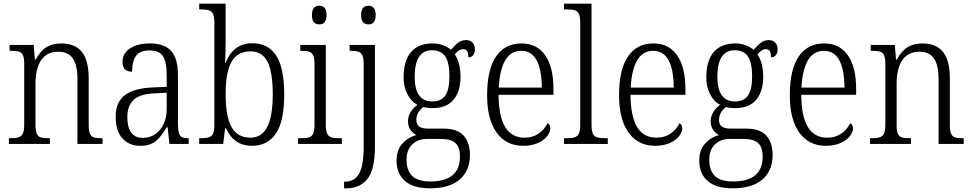

<svg xmlns="http://www.w3.org/2000/svg" viewBox="-20 -779 5260 1039"><path d="M28 -31H37Q66 -31 81 -36Q96 -41 103.5 -56.5Q111 -72 111 -105V-433Q111 -465 104 -480Q97 -495 82.5 -499.5Q68 -504 39 -504H32V-536H162L169 -456H173Q198 -503 231 -523.5Q264 -544 312 -544Q386 -544 423 -498Q460 -452 460 -356V-105Q460 -72 466.5 -56.5Q473 -41 486.5 -36Q500 -31 529 -31H535V0H399V-354Q399 -425 374.5 -462Q350 -499 295 -499Q234 -499 203 -453.5Q172 -408 172 -326V-102Q172 -70 179 -55Q186 -40 200.5 -35.5Q215 -31 244 -31H250V0H28Z M606 -148Q606 -226 655.5 -264Q705 -302 809 -306L882 -309V-372Q882 -442 862.5 -474Q843 -506 789 -506Q738 -506 716.5 -477.5Q695 -449 695 -391Q643 -391 643 -444Q643 -490 683.5 -517Q724 -544 792 -544Q869 -544 906 -503.5Q943 -463 943 -371V-109Q943 -76 948 -59.5Q953 -43 964.5 -37Q976 -31 998 -31H1001V0H897L887 -90H882Q853 -40 822.5 -15Q792 10 739 10Q679 10 642.5 -30Q606 -70 606 -148ZM882 -189V-277L819 -274Q738 -271 703.5 -239Q669 -207 669 -145Q669 -92 689.5 -62.5Q710 -33 752 -33Q810 -33 846 -77Q882 -121 882 -189Z M1203 -85H1198L1188 0H1058V-31H1068Q1096 -31 1111 -36Q1126 -41 1133 -56Q1140 -71 1140 -101V-655Q1140 -687 1133 -702.5Q1126 -718 1111 -723Q1096 -728 1068 -728H1058V-759H1201V-568Q1201 -487 1198 -437H1200Q1242 -545 1345 -545Q1431 -545 1474.5 -478.5Q1518 -412 1518 -268Q1518 -123 1473 -56.5Q1428 10 1344 10Q1245 10 1203 -85ZM1456 -269Q1456 -389 1427.5 -445Q1399 -501 1336 -501Q1265 -501 1233 -445Q1201 -389 1201 -268Q1201 -149 1233 -91.5Q1265 -34 1336 -34Q1396 -34 1426 -92Q1456 -150 1456 -269Z M1668 -697Q1668 -748 1708 -748Q1747 -748 1747 -697Q1747 -647 1708 -647Q1668 -647 1668 -697ZM1593 -31H1608Q1637 -31 1652 -35.5Q1667 -40 1674.5 -55.5Q1682 -71 1682 -102V-431Q1682 -463 1675 -478.5Q1668 -494 1653.5 -499Q1639 -504 1612 -504H1605V-536H1743V-105Q1743 -72 1750 -56.5Q1757 -41 1772 -36Q1787 -31 1816 -31H1830V0H1593Z M1934 -697Q1934 -748 1974 -748Q2013 -748 2013 -697Q2013 -647 1974 -647Q1934 -647 1934 -697ZM1842 204H1848Q1898 204 1923 161Q1948 118 1948 13V-432Q1948 -463 1941 -478.5Q1934 -494 1920 -499Q1906 -504 1880 -504H1872V-536H2009V12Q2009 138 1968.5 189Q1928 240 1855 240H1842Z M2126 90Q2126 33 2157 -1.5Q2188 -36 2233 -48Q2214 -58 2201 -76.5Q2188 -95 2188 -123Q2188 -173 2239 -212Q2205 -229 2184.5 -269.5Q2164 -310 2164 -360Q2164 -450 2204 -497Q2244 -544 2322 -544Q2352 -544 2379 -533.5Q2406 -523 2420 -509Q2441 -534 2459.5 -548Q2478 -562 2502 -562Q2525 -562 2537.5 -548Q2550 -534 2550 -513Q2550 -493 2541 -481Q2532 -469 2514 -469Q2514 -491 2508 -502Q2502 -513 2486 -513Q2475 -513 2464.5 -506.5Q2454 -500 2441 -485Q2472 -439 2472 -363Q2472 -284 2434 -239Q2396 -194 2322 -194Q2289 -194 2271 -200Q2233 -171 2233 -130Q2233 -105 2248.5 -94Q2264 -83 2298 -83H2381Q2455 -83 2489 -45Q2523 -7 2523 60Q2523 144 2468 192Q2413 240 2307 240Q2217 240 2171.5 200.5Q2126 161 2126 90ZM2412 -365Q2412 -440 2389.5 -473.5Q2367 -507 2318 -507Q2224 -507 2224 -364Q2224 -230 2319 -230Q2368 -230 2390 -262.5Q2412 -295 2412 -365ZM2469 68Q2469 18 2445 -4.5Q2421 -27 2367 -27H2288Q2242 -27 2211 2.5Q2180 32 2180 86Q2180 141 2209.5 172Q2239 203 2309 203Q2469 203 2469 68Z M2616 -263Q2616 -402 2664 -473Q2712 -544 2802 -544Q2885 -544 2930 -480Q2975 -416 2975 -298V-266H2678Q2679 -34 2818 -34Q2863 -34 2894.5 -56Q2926 -78 2943 -112Q2958 -105 2958 -84Q2958 -65 2941 -42.5Q2924 -20 2890.5 -5Q2857 10 2811 10Q2719 10 2667.5 -61.5Q2616 -133 2616 -263ZM2912 -305Q2910 -504 2801 -504Q2744 -504 2714 -452.5Q2684 -401 2679 -305Z M3032 -31H3042Q3074 -31 3089.5 -36Q3105 -41 3112.5 -56Q3120 -71 3120 -104V-655Q3120 -688 3112.5 -703.5Q3105 -719 3090.5 -723.5Q3076 -728 3047 -728H3032V-759H3181V-104Q3181 -71 3188 -56Q3195 -41 3210.5 -36Q3226 -31 3258 -31H3269V0H3032Z M3330 -263Q3330 -402 3378 -473Q3426 -544 3516 -544Q3599 -544 3644 -480Q3689 -416 3689 -298V-266H3392Q3393 -34 3532 -34Q3577 -34 3608.5 -56Q3640 -78 3657 -112Q3672 -105 3672 -84Q3672 -65 3655 -42.5Q3638 -20 3604.5 -5Q3571 10 3525 10Q3433 10 3381.5 -61.5Q3330 -133 3330 -263ZM3626 -305Q3624 -504 3515 -504Q3458 -504 3428 -452.5Q3398 -401 3393 -305Z M3764 90Q3764 33 3795 -1.5Q3826 -36 3871 -48Q3852 -58 3839 -76.5Q3826 -95 3826 -123Q3826 -173 3877 -212Q3843 -229 3822.5 -269.5Q3802 -310 3802 -360Q3802 -450 3842 -497Q3882 -544 3960 -544Q3990 -544 4017 -533.5Q4044 -523 4058 -509Q4079 -534 4097.5 -548Q4116 -562 4140 -562Q4163 -562 4175.5 -548Q4188 -534 4188 -513Q4188 -493 4179 -481Q4170 -469 4152 -469Q4152 -491 4146 -502Q4140 -513 4124 -513Q4113 -513 4102.5 -506.5Q4092 -500 4079 -485Q4110 -439 4110 -363Q4110 -284 4072 -239Q4034 -194 3960 -194Q3927 -194 3909 -200Q3871 -171 3871 -130Q3871 -105 3886.5 -94Q3902 -83 3936 -83H4019Q4093 -83 4127 -45Q4161 -7 4161 60Q4161 144 4106 192Q4051 240 3945 240Q3855 240 3809.5 200.5Q3764 161 3764 90ZM4050 -365Q4050 -440 4027.5 -473.5Q4005 -507 3956 -507Q3862 -507 3862 -364Q3862 -230 3957 -230Q4006 -230 4028 -262.5Q4050 -295 4050 -365ZM4107 68Q4107 18 4083 -4.5Q4059 -27 4005 -27H3926Q3880 -27 3849 2.5Q3818 32 3818 86Q3818 141 3847.5 172Q3877 203 3947 203Q4107 203 4107 68Z M4254 -263Q4254 -402 4302 -473Q4350 -544 4440 -544Q4523 -544 4568 -480Q4613 -416 4613 -298V-266H4316Q4317 -34 4456 -34Q4501 -34 4532.5 -56Q4564 -78 4581 -112Q4596 -105 4596 -84Q4596 -65 4579 -42.5Q4562 -20 4528.5 -5Q4495 10 4449 10Q4357 10 4305.5 -61.5Q4254 -133 4254 -263ZM4550 -305Q4548 -504 4439 -504Q4382 -504 4352 -452.5Q4322 -401 4317 -305Z M4688 -31H4697Q4726 -31 4741 -36Q4756 -41 4763.5 -56.5Q4771 -72 4771 -105V-433Q4771 -465 4764 -480Q4757 -495 4742.5 -499.5Q4728 -504 4699 -504H4692V-536H4822L4829 -456H4833Q4858 -503 4891 -523.5Q4924 -544 4972 -544Q5046 -544 5083 -498Q5120 -452 5120 -356V-105Q5120 -72 5126.5 -56.5Q5133 -41 5146.5 -36Q5160 -31 5189 -31H5195V0H5059V-354Q5059 -425 5034.5 -462Q5010 -499 4955 -499Q4894 -499 4863 -453.5Q4832 -408 4832 -326V-102Q4832 -70 4839 -55Q4846 -40 4860.5 -35.5Q4875 -31 4904 -31H4910V0H4688Z"/></svg>

Font: Noto Serif NarrowLight
Style: Regular
Weight: 300
Width: 4
Designer: Monotype Design Team
Foundry: Monotype Imaging Inc.
Version: Version 1.001